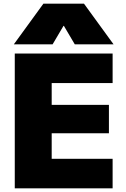

<svg xmlns="http://www.w3.org/2000/svg" viewBox="-20 -1020 681 1040"><path d="M60 0V-730H590V-570H260V-452H570V-298H260V-160H590V0ZM55 -780 215 -1000H435L595 -780H385L326 -880H324L265 -780Z"/></svg>

Font: M PLUS 2 Black
Style: Regular
Weight: 900
Designer: Coji Morishita
Foundry: UNDERFOREST DESIGN
Version: Version 1.001